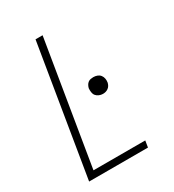

<svg xmlns="http://www.w3.org/2000/svg" viewBox="-178 -838 855 941"><g transform="rotate(-30 250.0 -367.5)"><path d="M48 0 169 -735H209L94 -37H387L381 0ZM322 -338Q311 -338 300.5 -342.5Q290 -347 283.5 -355Q277 -363 275.5 -374.5Q274 -386 275 -397Q277 -405 281 -412.5Q285 -420 291.5 -425Q298 -430 306 -431.5Q314 -433 321 -433Q333 -433 343.5 -429Q354 -425 360.5 -416.5Q367 -408 369 -397Q371 -386 369 -374Q367 -366 363 -359Q359 -352 352 -347Q345 -342 337.5 -340Q330 -338 322 -338Z"/></g></svg>

Font: Iosevka Curly Extralight
Style: Italic
Weight: 200
Italic angle: -9°
Monospace: yes
Designer: Belleve Invis
Foundry: Belleve Invis
Version: Version 22.1.2; ttfautohint (v1.8.4)